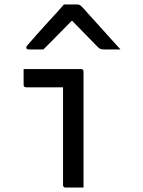

<svg xmlns="http://www.w3.org/2000/svg" viewBox="-20 -842 640 862"><path d="M263 -11Q263 -41 263 -85Q263 -129 263 -179.5Q263 -230 263 -280.5Q263 -331 263 -375.5Q263 -420 263 -450H248Q227 -450 211 -450Q195 -450 179 -450Q163 -450 143.5 -450Q124 -450 97 -450Q92 -450 89 -453Q86 -456 86 -461Q86 -479 86 -496.5Q86 -514 86 -532Q118 -532 144 -532Q170 -532 192.5 -532Q215 -532 237.5 -532Q260 -532 285.5 -532Q311 -532 344 -532Q348 -532 350 -530.5Q352 -529 353.5 -527Q355 -525 355 -521Q355 -474 355 -420.5Q355 -367 355 -312Q355 -257 355 -204Q355 -151 355 -103Q355 -86 355 -69Q355 -52 355 -35Q355 -18 355 0Q334 0 315 0Q296 0 274 0Q269 0 266 -3Q263 -6 263 -11ZM267 -822Q282 -822 297 -822Q312 -822 327 -822Q335 -822 340.5 -818Q346 -814 359 -800Q366 -791 385 -770.5Q404 -750 428 -723Q452 -696 476.5 -669Q501 -642 521 -620Q502 -620 484.5 -620Q467 -620 448 -620Q437 -620 431.5 -622Q426 -624 419 -631Q406 -644 371 -680Q336 -716 284 -769L330 -748H277L322 -769Q271 -717 236.5 -682Q202 -647 175 -620H109Q105 -620 102.5 -621Q100 -622 99 -624.5Q98 -627 98 -629Q98 -633 102 -637.5Q106 -642 119 -657Q131 -671 151 -693.5Q171 -716 194 -741Q217 -766 237 -788Q257 -810 267 -822Z"/></svg>

Font: Recursive Monospace
Style: Regular
Weight: 400
Version: Version 1.047